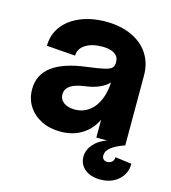

<svg xmlns="http://www.w3.org/2000/svg" viewBox="-105 -601 770 865"><g transform="rotate(15 280.5 -169.0)"><path d="M40 -136Q40 -204 93.5 -244Q147 -284 255 -297Q309 -304 333.5 -310Q358 -316 366.5 -325.5Q375 -335 374 -354Q373 -378 353 -390.5Q333 -403 297 -403Q248 -403 218 -383.5Q188 -364 188 -332L54 -342Q54 -393 83 -432.5Q112 -472 164.5 -494Q217 -516 284 -516Q352 -516 403.5 -492.5Q455 -469 483 -426Q511 -383 511 -326V0H376V-141L396 -180Q396 -122 373 -77.5Q350 -33 308.5 -8.5Q267 16 212 16Q162 16 123 -3.5Q84 -23 62 -57.5Q40 -92 40 -136ZM376 -273V-318L391 -298Q391 -264 356 -240.5Q321 -217 264 -210Q220 -204 199 -189Q178 -174 178 -149Q178 -125 197.5 -111Q217 -97 248 -97Q287 -97 316 -119Q345 -141 360.5 -180.5Q376 -220 376 -273ZM342 98.3Q342 66 365 39.6Q387.9 13.2 426 0H511Q468 15 447.5 32.1Q427 49.2 427 69Q427 80 433.4 86.5Q439.9 93 451 93Q465.4 93 473.7 84.7Q482 76.3 482 63L559 73Q559 119 526 148.5Q492.9 178 441 178Q397 178 369.5 156Q342 134 342 98.3Z"/></g></svg>

Font: Uncut Sans Variable
Style: Regular
Weight: 400
Designer: Kasper Nordkvist
Foundry: UNCUT.wtf
Version: Version 1.304;Glyphs 3.2 (3246)